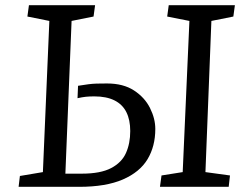

<svg xmlns="http://www.w3.org/2000/svg" viewBox="-20 -723 947 743"><path d="M171 -642 86 -659 92 -703H348L342 -659L257 -642L233 -51H297Q369 -51 410 -72.5Q451 -94 467.5 -131Q484 -168 484 -216Q484 -259 469 -289Q454 -319 423 -334.5Q392 -350 345 -350Q326 -350 312 -348.5Q298 -347 280 -343L282 -391Q307 -395 322.5 -397Q338 -399 353.5 -399.5Q369 -400 394 -400Q457 -400 498.5 -373Q540 -346 560.5 -305Q581 -264 581 -224Q581 -157 551 -107Q521 -57 455.5 -28.5Q390 0 286 0H52L57 -42L146 -57ZM713 -642 627 -659 633 -703H889L883 -659L798 -642L775 -57L870 -44L865 0H599L605 -44L687 -57Z"/></svg>

Font: Literata 18pt
Style: Italic
Weight: 400
Italic angle: -2°
Designer: Latin by Veronika Burian and Jose Scaglione. Greek by Irene Vlachou. Cyrillic by Vera Evstafieva
Foundry: TypeTogether
Version: Version 3.103;gftools[0.9.29]